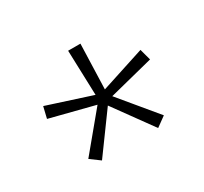

<svg xmlns="http://www.w3.org/2000/svg" viewBox="-74 -741 525 493"><g transform="rotate(-30 188.5 -495.0)"><path d="M189.5 -467.5 105 -351.5 76.5 -372.5 168.5 -483.5 169.5 -480.5 36 -514.5 44 -548 177 -505 175 -502 170.5 -639H207L202.5 -502L200 -505L332.5 -548L341.5 -514.5L207.5 -480.5L208.5 -483.5L300.5 -372.5L271.5 -351.5L187.5 -467.5Z"/></g></svg>

Font: Anek Malayalam Medium ExtraLight
Style: Regular
Weight: 250
Version: Version 1.003